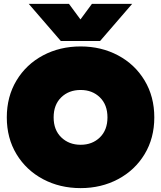

<svg xmlns="http://www.w3.org/2000/svg" viewBox="-20 -953 829 988"><path d="M128 -933H335L394 -853L453 -933H660L495 -742H293ZM15 -349Q15 -456 65 -539Q115 -622 201.5 -668Q288 -714 395 -714Q501 -714 587.5 -668Q674 -622 724 -539Q774 -456 774 -349Q774 -242 724 -159.5Q674 -77 587.5 -31Q501 15 395 15Q288 15 201.5 -31Q115 -77 65 -159.5Q15 -242 15 -349ZM533 -349Q533 -414 494 -452Q455 -490 395 -490Q334 -490 295 -452Q256 -414 256 -349Q256 -284 295.5 -246Q335 -208 395 -208Q455 -208 494 -246Q533 -284 533 -349Z"/></svg>

Font: Prompt Black
Style: Regular
Weight: 900
Designer: Katatrad Team
Foundry: CadsonDemak
Version: Version 1.001